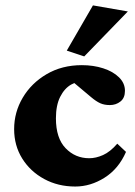

<svg xmlns="http://www.w3.org/2000/svg" viewBox="-20 -681 500 709"><path d="M257.8 7.8Q194.3 7.8 143.1 -20Q91.8 -47.9 62 -95.7Q32.2 -143.6 32.2 -204.1Q32.2 -266.6 64 -320.3Q95.7 -374 152.3 -407.2Q209 -440.4 282.2 -440.4Q325.2 -440.4 361.3 -428.7Q397.5 -417 419.4 -395.5Q441.4 -374 441.4 -345.7Q441.4 -319.3 424.8 -306.2Q408.2 -293 385.7 -293Q365.2 -293 350.1 -299.8Q335 -306.6 316.4 -322.3L237.3 -388.7L293 -377.9Q267.6 -382.8 242.7 -368.7Q217.8 -354.5 202.1 -323.2Q186.5 -292 186.5 -244.1Q186.5 -170.9 222.2 -133.8Q257.8 -96.7 309.6 -96.7Q334 -96.7 360.4 -108.4Q386.7 -120.1 413.1 -150.4L445.3 -120.1Q418 -57.6 366.2 -24.9Q314.5 7.8 257.8 7.8ZM291 -472.7 226.6 -494.1 323.2 -661.1 452.1 -638.7Z"/></svg>

Font: Crimson Pro ExtraBold
Style: Regular
Weight: 800
Designer: Jacques Le Bailly
Foundry: Baron von Fonthausen
Version: Version 1.003